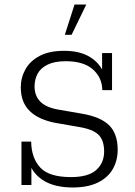

<svg xmlns="http://www.w3.org/2000/svg" viewBox="-20 -819 599 850"><path d="M302 11Q225 11 176.5 -17.5Q128 -46 110 -96L119 -93V0H75V-192H118Q119 -120 158 -77.5Q197 -35 294 -35Q371 -35 406 -66.5Q441 -98 441 -148Q441 -198 416 -222.5Q391 -247 329 -257L231 -274Q152 -288 112 -327Q72 -366 72 -432Q72 -475 92.5 -512Q113 -549 155.5 -571.5Q198 -594 264 -594Q335 -594 380 -565.5Q425 -537 442 -489H432V-584H476V-420H433Q432 -476 391 -512Q350 -548 271 -548Q222 -548 191 -533Q160 -518 146.5 -492.5Q133 -467 133 -437Q133 -394 159.5 -368Q186 -342 243 -333L341 -316Q425 -302 463 -264.5Q501 -227 501 -156Q501 -108 479 -70Q457 -32 412.5 -10.5Q368 11 302 11ZM267 -665 310 -799H362L297 -665Z"/></svg>

Font: Rokkitt SemiBold Light
Style: Regular
Weight: 300
Version: Version 3.103